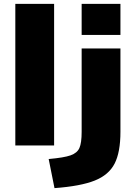

<svg xmlns="http://www.w3.org/2000/svg" viewBox="-20 -750 700 990"><path d="M59 -730H259V0H59ZM401 -70V-500H601V-70Q601 35 571 93.5Q541 152 468.5 181Q396 210 261 220L231 70Q310 63 344 51Q378 39 389.5 13Q401 -13 401 -70ZM401 -730H601V-570H401Z"/></svg>

Font: Enso Black
Style: Regular
Weight: 900
Designer: Coji Morishita
Foundry: UNDERFOREST DESIGN
Version: Version 1.000